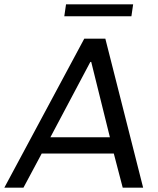

<svg xmlns="http://www.w3.org/2000/svg" viewBox="-50 -864 729 884"><path d="M-30 0 338 -686H435L609 0H515L474 -157H142L58 0ZM182 -232H456L370 -579H366ZM246 -789 254 -844H563L555 -789Z"/></svg>

Font: Chivo Medium Light
Style: Italic
Weight: 300
Italic angle: -8.05°
Version: Version 2.002